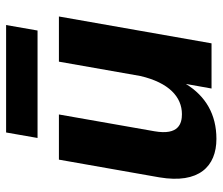

<svg xmlns="http://www.w3.org/2000/svg" viewBox="-70 -643 729 629"><g transform="rotate(-90 294.5 -328.5)"><path d="M154 16C234 16 294 -19 334 -84L319 0H467L555 -500H407L360 -233C338 -139 291 -97 235 -97C205 -97 165 -107 179 -187L234 -500H86L28 -171C6 -41 64 16 154 16ZM157 -570H509L527 -673H175Z"/></g></svg>

Font: Uncut Sans
Style: Bold Italic
Weight: 700
Italic angle: -10°
Designer: Kasper Nordkvist
Foundry: Uncut Type
Version: Version 1.111;FEAKit 1.0